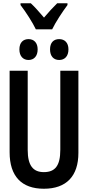

<svg xmlns="http://www.w3.org/2000/svg" viewBox="-20 -1148 540 1178"><path d="M200 -968H300C321 -1012 364 -1077 394 -1117V-1128H331C302 -1099 282 -1078 250 -1040C221 -1074 193 -1106 169 -1128H106V-1117C139 -1074 180 -1010 200 -968ZM343 -780C377 -780 400 -803 400 -845C400 -886 377 -908 343 -908C310 -908 287 -888 287 -845C287 -802 310 -780 343 -780ZM155 -780C188 -780 211 -803 211 -845C211 -886 188 -908 155 -908C123 -908 99 -888 99 -845C99 -802 123 -780 155 -780ZM249 10C388 10 461 -68 461 -210V-714H350V-229C350 -131 318 -92 249 -92C184 -92 150 -131 150 -228V-714H39V-214C39 -67 112 10 249 10Z"/></svg>

Font: Noto Sans Mono ExtraCondensed SemiBold
Style: Regular
Weight: 600
Width: 2
Designer: Monotype Design Team
Foundry: Monotype Imaging Inc.
Version: Version 2.014